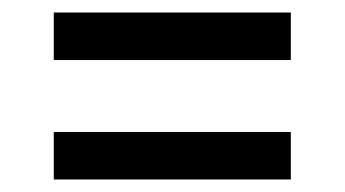

<svg xmlns="http://www.w3.org/2000/svg" viewBox="-20 -406 551 307"><path d="M66 -310V-386H445V-310ZM66 -119V-195H445V-119Z"/></svg>

Font: Saira SemiCondensed Medium
Style: Regular
Weight: 500
Width: 4
Designer: Hector Gatti with collaboration of the Omnibus-Type team
Foundry: Omnibus-Type
Version: Version 1.101